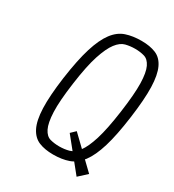

<svg xmlns="http://www.w3.org/2000/svg" viewBox="-179 -801 864 951"><g transform="rotate(30 252.5 -325.0)"><path d="M269 -124 407 47 454 4 295 -149ZM106 -343Q91 -233 93.5 -164Q96 -95 115.5 -56.5Q135 -18 169 -4Q203 10 251 10Q301 10 339 -3.5Q377 -17 406 -55.5Q435 -94 456 -163Q477 -232 492 -343Q507 -453 505 -522Q503 -591 484.5 -630Q466 -669 432 -683Q398 -697 350 -697Q300 -697 261.5 -684Q223 -671 194 -632.5Q165 -594 143.5 -525Q122 -456 106 -343ZM161 -343Q176 -452 196 -513Q216 -574 239 -604Q262 -634 288 -640.5Q314 -647 342 -647Q371 -647 395 -640Q419 -633 433.5 -603Q448 -573 449.5 -512Q451 -451 436 -343Q421 -235 402 -174Q383 -113 360.5 -83.5Q338 -54 312 -47Q286 -40 257 -40Q229 -40 205 -46.5Q181 -53 166 -83Q151 -113 148.5 -174Q146 -235 161 -343Z"/></g></svg>

Font: Secuela Light
Style: Italic
Weight: 300
Italic angle: -8°
Designer: Fernando Haro
Foundry: deFharo
Version: Version 1.708